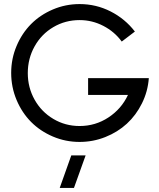

<svg xmlns="http://www.w3.org/2000/svg" viewBox="-20 -691 785 948"><path d="M35.2 -331.1Q35.2 -400.9 61.8 -463.9Q88.4 -526.9 133.5 -572.3Q178.7 -617.7 241.2 -644.3Q303.7 -670.9 373 -670.9Q454.6 -670.9 526.1 -634.5Q597.7 -598.1 646 -535.2L581.1 -485.8Q545.4 -534.7 490.2 -563.2Q435.1 -591.8 373 -591.8Q302.2 -591.8 243.4 -557.1Q184.6 -522.5 150.9 -462.2Q117.2 -401.9 117.2 -330.1Q117.2 -258.8 150.9 -198.7Q184.6 -138.7 243.4 -103.8Q302.2 -68.8 373 -68.8Q451.2 -68.8 515.4 -111.1Q579.6 -153.3 611.8 -222.2H415V-305.2H714.8Q710 -239.3 680.9 -180.7Q651.9 -122.1 606.4 -80.3Q561 -38.6 500.2 -14.4Q439.5 9.8 373 9.8Q303.7 9.8 241.2 -16.8Q178.7 -43.5 133.5 -88.9Q88.4 -134.3 61.8 -197.5Q35.2 -260.7 35.2 -331.1ZM274.9 236.8 332 76.2H402.8L345.2 236.8Z"/></svg>

Font: Human Sans
Style: Regular
Weight: 400
Designer: Tim Radville
Foundry: Continuum
Version: Version 1.000;FEAKit 1.0